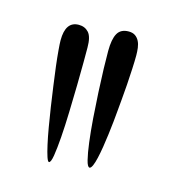

<svg xmlns="http://www.w3.org/2000/svg" viewBox="-67 -892 426 477"><g transform="rotate(15 146.5 -653.5)"><path d="M84 -819.8Q99.6 -819.8 109.4 -809.1Q119.1 -798.3 119.1 -771Q119.1 -759.8 119.1 -733.2Q119.1 -706.5 118.4 -673.3Q117.7 -640.1 116.7 -604.2Q115.7 -568.4 113.5 -538.8Q111.3 -509.3 108.2 -490.2Q105 -471.2 100.1 -471.2Q97.2 -471.2 93.5 -482.2Q89.8 -493.2 85.7 -511.7Q81.5 -530.3 77.4 -554.4Q73.2 -578.6 69.3 -604.7Q65.4 -630.9 61.8 -657Q58.1 -683.1 55.4 -705.6Q52.7 -728 51.3 -745.4Q49.8 -762.7 49.8 -771Q49.8 -819.8 84 -819.8ZM208 -835.9Q218.3 -835.9 224.9 -831.3Q231.4 -826.7 235.1 -819.3Q238.8 -812 240 -802.5Q241.2 -793 241.2 -783.2Q241.2 -769 240.2 -748.8Q239.3 -728.5 237.8 -707.5Q236.3 -686.5 234.6 -668Q232.9 -649.4 231.9 -638.2Q231 -626 229.2 -609.6Q227.5 -593.3 225.3 -576.2Q223.1 -559.1 220.5 -542.5Q217.8 -525.9 214.8 -512.9Q211.9 -500 208.3 -491.9Q204.6 -483.9 201.2 -483.9Q195.8 -483.9 191.7 -500.7Q187.5 -517.6 184.1 -544.4Q180.7 -571.3 178.2 -604.5Q175.8 -637.7 174.1 -670.2Q172.4 -702.6 171.6 -730.7Q170.9 -758.8 170.9 -775.9Q170.9 -806.2 179.2 -821Q187.5 -835.9 208 -835.9Z"/></g></svg>

Font: Henny Penny
Style: Regular
Weight: 400
Version: Version 1.001